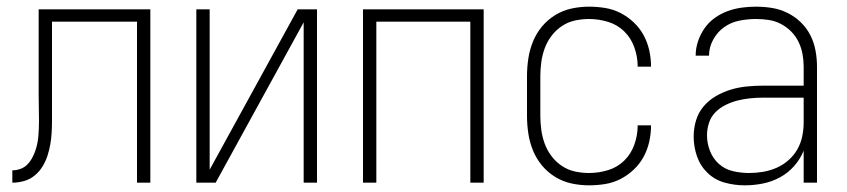

<svg xmlns="http://www.w3.org/2000/svg" viewBox="-20 -548 2540 576"><path d="M17 0V-37Q29 -37 40.5 -41Q52 -45 60.5 -53Q69 -61 75 -71.5Q81 -82 85 -93Q89 -104 91.5 -115.5Q94 -127 95 -138.5Q96 -150 96.5 -162Q97 -174 97 -186Q97 -205 96.5 -223.5Q96 -242 96 -261V-520H431V0H391V-483H136V-261Q136 -252 136 -242Q136 -232 136 -223Q136 -205 136 -187Q136 -169 135 -151Q134 -133 131 -115.5Q128 -98 122.5 -81Q117 -64 107.5 -48.5Q98 -33 84 -21.5Q70 -10 52.5 -5Q35 0 17 0Z M569 0V-520H609V-39L873 -520H931V0H891V-481L627 0Z M1069 0V-520H1431V0H1391V-483H1109V0Z M1747 8Q1721 8 1695 2.5Q1669 -3 1646 -17Q1623 -31 1606 -51.5Q1589 -72 1579 -96.5Q1569 -121 1565 -147.5Q1561 -174 1561 -200V-320Q1561 -346 1565 -372.5Q1569 -399 1579 -423.5Q1589 -448 1606 -468.5Q1623 -489 1646 -503Q1669 -517 1695 -522.5Q1721 -528 1747 -528Q1772 -528 1796 -524Q1820 -520 1841.5 -509Q1863 -498 1881 -481Q1899 -464 1910.5 -443Q1922 -422 1927.5 -398Q1933 -374 1933 -350Q1933 -349 1933 -349Q1933 -349 1933 -348H1893Q1893 -348 1893 -348.5Q1893 -349 1893 -349Q1893 -378 1883 -406Q1873 -434 1852.5 -454Q1832 -474 1804 -482.5Q1776 -491 1747 -491Q1726 -491 1705 -486.5Q1684 -482 1666 -470Q1648 -458 1635 -441Q1622 -424 1614.5 -404Q1607 -384 1604 -362.5Q1601 -341 1601 -320V-200Q1601 -179 1604 -157.5Q1607 -136 1614.5 -116Q1622 -96 1635 -79Q1648 -62 1666 -50Q1684 -38 1705 -33.5Q1726 -29 1747 -29Q1776 -29 1804 -37.5Q1832 -46 1852.5 -66Q1873 -86 1883 -114Q1893 -142 1893 -171Q1893 -171 1893 -171.5Q1893 -172 1893 -172H1933Q1933 -171 1933 -171Q1933 -171 1933 -170Q1933 -146 1927.5 -122Q1922 -98 1910.5 -77Q1899 -56 1881 -39Q1863 -22 1841.5 -11Q1820 0 1796 4Q1772 8 1747 8Z M2214 8Q2184 8 2154.5 0Q2125 -8 2103 -29Q2081 -50 2071 -79Q2061 -108 2061 -138Q2061 -163 2068 -186.5Q2075 -210 2090.5 -228.5Q2106 -247 2127.5 -259.5Q2149 -272 2172 -279Q2195 -286 2219.5 -288.5Q2244 -291 2268 -291H2391V-348Q2391 -367 2387.5 -386Q2384 -405 2375.5 -422.5Q2367 -440 2353.5 -453.5Q2340 -467 2323 -476Q2306 -485 2287 -488Q2268 -491 2248 -491Q2223 -491 2198 -486Q2173 -481 2152.5 -466.5Q2132 -452 2119.5 -429Q2107 -406 2107 -381H2067Q2067 -403 2074 -424Q2081 -445 2093.5 -463Q2106 -481 2124 -494Q2142 -507 2162.5 -514.5Q2183 -522 2204.5 -525Q2226 -528 2248 -528Q2273 -528 2297 -524Q2321 -520 2343 -509Q2365 -498 2382.5 -481Q2400 -464 2411 -442.5Q2422 -421 2426.5 -396.5Q2431 -372 2431 -348V0H2391V-96Q2381 -71 2362.5 -50Q2344 -29 2320 -16Q2296 -3 2269 2.5Q2242 8 2214 8ZM2227 -29Q2248 -29 2269 -32.5Q2290 -36 2309.5 -44.5Q2329 -53 2345 -67Q2361 -81 2371.5 -99Q2382 -117 2386.5 -138Q2391 -159 2391 -180V-255H2268Q2249 -255 2230 -253Q2211 -251 2193 -246.5Q2175 -242 2157.5 -233.5Q2140 -225 2126.5 -211.5Q2113 -198 2107 -179.5Q2101 -161 2101 -142Q2101 -118 2110 -95Q2119 -72 2137 -56Q2155 -40 2179 -34.5Q2203 -29 2227 -29Z"/></svg>

Font: Zed Sans Extralight
Style: Regular
Weight: 200
Designer: Belleve Invis
Foundry: Belleve Invis
Version: Version 1.0.0; ttfautohint (v1.8.4)